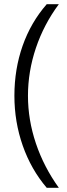

<svg xmlns="http://www.w3.org/2000/svg" viewBox="-20 -765 322 920"><path d="M49 -306Q49 -434 88.5 -546Q128 -658 204 -745H262Q190 -648 152 -535Q114 -422 114 -306Q114 -191 152 -78Q190 35 262 135H204Q129 47 89 -67Q49 -181 49 -306Z"/></svg>

Font: Evergrow Sans
Style: Light
Weight: 300
Foundry: 10Web
Version: Version 1.000